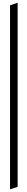

<svg xmlns="http://www.w3.org/2000/svg" viewBox="-20 -1071 201 1415"><path d="M110 306 54 324V-1032L110 -1051Z"/></svg>

Font: Pochaevsk Unicode
Style: Normal
Weight: 400
Version: Version 1.1